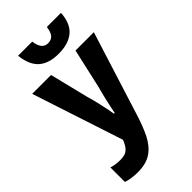

<svg xmlns="http://www.w3.org/2000/svg" viewBox="-283 -988 1066 1066"><g transform="rotate(-45 250.0 -455.0)"><path d="M115 9Q92 9 69.5 6Q47 3 26 -4V-118Q57 -108 93 -108Q110 -108 126 -111.5Q142 -115 156.5 -129.5Q171 -144 184 -177L8 -714H156L212 -487Q223 -451 234 -401.5Q245 -352 251 -315H257Q264 -353 274.5 -398Q285 -443 295 -479L348 -714H492L338 -225Q316 -153 290 -100.5Q264 -48 223 -19.5Q182 9 115 9ZM270 -767Q194 -767 152.5 -803Q111 -839 102 -919H213Q222 -850 269 -850Q295 -850 309 -866Q323 -882 328 -919H439Q434 -840 390.5 -803.5Q347 -767 270 -767Z"/></g></svg>

Font: Noto Sans Mono ExtraCondensed
Style: Bold
Weight: 700
Width: 2
Designer: Monotype Design Team
Foundry: Monotype Imaging Inc.
Version: Version 2.014